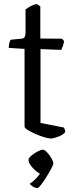

<svg xmlns="http://www.w3.org/2000/svg" viewBox="-20 -694 379 962"><path d="M235 0Q223 0 201.5 -6.5Q180 -13 157 -23Q134 -33 118.5 -43Q103 -53 103 -60V-449L24 -454Q24 -471 27.5 -481.5Q31 -492 34 -495L86 -500Q99 -501 103.5 -508.5Q108 -516 108 -534V-647Q119 -655 134.5 -663.5Q150 -672 164 -674L182 -662V-501L291 -500L301 -488Q299 -474 294.5 -462Q290 -450 287 -444L183 -448V-78L300 -55Q302 -52 304.5 -46Q307 -40 307 -32Q297 -19 272.5 -9.5Q248 0 235 0ZM168 248Q156 248 145 241Q134 234 129 227Q142 218 156.5 204.5Q171 191 180 176Q161 166 142 145Q123 124 123 107Q123 98 137 86Q151 74 168 65Q185 56 195 56Q203 56 215.5 69Q228 82 237.5 98.5Q247 115 247 124Q247 132 236.5 151.5Q226 171 212 193.5Q198 216 185.5 232Q173 248 168 248Z"/></svg>

Font: Texturina Light
Style: Regular
Weight: 300
Designer: Guillermo Torres Carreño
Foundry: Omnibus-Type
Version: Version 1.002; ttfautohint (v1.8.3)